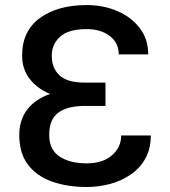

<svg xmlns="http://www.w3.org/2000/svg" viewBox="-20 -742 684 772"><path d="M404.1 -383.5V-316.1H321.7Q251.1 -316.1 214.3 -288.9Q177.6 -261.7 177.9 -199.2Q177.6 -141 218.9 -113.1Q260.3 -85.2 328.8 -85.2Q393.5 -85.2 430.4 -117.7Q467.3 -150.2 467.3 -197.4H586.3Q586.3 -143.1 564.1 -103.9Q541.9 -64.6 504.6 -39.4Q467.3 -14.2 421.5 -2.1Q375.7 9.9 328.8 9.9Q251.4 9.9 190 -11.5Q128.6 -33 93 -79.2Q57.5 -125.4 57.5 -198.9Q57.5 -259.9 89.8 -301.8Q122.2 -343.8 181.5 -364.3Q129.6 -385.7 99.3 -424.9Q68.9 -464.1 68.9 -518.5Q68.9 -617.5 140.4 -669.6Q212 -721.6 328.8 -721.6Q396 -721.6 452.1 -697.4Q508.2 -673.3 542.1 -628.9Q576 -584.5 576 -523.4H457.4Q457.4 -570 421.2 -597.5Q384.9 -625 328.8 -625Q255 -625 221.4 -594.3Q187.9 -563.6 188.2 -518.1Q187.9 -468.8 218.9 -439.3Q250 -409.8 321.7 -409.8H404.1Z"/></svg>

Font: Inter UI Medium
Style: Regular
Weight: 500
Designer: Rasmus Andersson
Foundry: rsms
Version: 3.2;8d6f07862